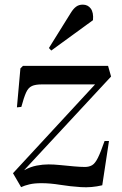

<svg xmlns="http://www.w3.org/2000/svg" viewBox="-20 -799 528 828"><path d="M79 -515H446L459 -469L84 -65Q112 -80 138.5 -85Q165 -90 189 -90Q212 -90 241.5 -87Q271 -84 299 -81.5Q327 -79 346 -79Q364 -79 377 -86.5Q390 -94 402 -118Q414 -142 431 -191H450L421 0Q375 11 329 8Q283 5 239.5 -2Q196 -9 159 -9Q128 -9 107 -4Q86 1 71 8L36 -52L390 -435H160Q133 -435 117.5 -428Q102 -421 92.5 -400Q83 -379 72 -338L53 -336L68 -504ZM285 -743Q296 -761 308 -770Q320 -779 337 -779Q359 -779 371.5 -762Q384 -745 381 -712L201 -581L191 -592Z"/></svg>

Font: Literata 72pt Medium
Style: Italic
Weight: 500
Italic angle: -2°
Designer: Latin by Veronika Burian and Jose Scaglione. Greek by Irene Vlachou. Cyrillic by Vera Evstafieva
Foundry: TypeTogether
Version: Version 3.002